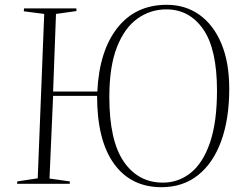

<svg xmlns="http://www.w3.org/2000/svg" viewBox="-20 -765 1018 799"><path d="M201 -366 186 -22 271 -10 270 0H51L52 -10L137 -23L164 -707L79 -718L80 -730H298V-719L213 -707L201 -384H385Q393 -553 468.5 -649Q544 -745 674 -745Q752 -745 810.5 -703Q869 -661 901.5 -583Q934 -505 934 -395Q934 -270 900.5 -178Q867 -86 804 -36Q741 14 652 14Q525 14 454.5 -83.5Q384 -181 384 -366ZM435 -361Q435 -180 495 -92.5Q555 -5 658 -5Q723 -5 774 -46Q825 -87 854 -172Q883 -257 883 -388Q883 -561 825.5 -643.5Q768 -726 672 -726Q606 -726 552 -687.5Q498 -649 466.5 -568.5Q435 -488 435 -361Z"/></svg>

Font: Literata 72pt ExtraLight
Style: Italic
Weight: 200
Italic angle: -2°
Designer: Latin by Veronika Burian and Jose Scaglione. Greek by Irene Vlachou. Cyrillic by Vera Evstafieva
Foundry: TypeTogether
Version: Version 3.002